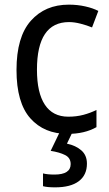

<svg xmlns="http://www.w3.org/2000/svg" viewBox="-20 -566 471 826"><path d="M271 10Q170 10 110.5 -57Q51 -124 51 -265Q51 -407 112.5 -476.5Q174 -546 276 -546Q313 -546 346.5 -538.5Q380 -531 403 -519L376 -448Q354 -457 327 -464Q300 -471 277 -471Q139 -471 139 -266Q139 -167 173 -115.5Q207 -64 274 -64Q309 -64 339 -72Q369 -80 395 -93V-19Q344 10 271 10ZM354 138Q354 187 319 213.5Q284 240 217 240Q183 240 165 235V180Q184 185 214 185Q284 185 284 140Q284 113 260 101Q236 89 198 83L238 0H293L268 52Q306 60 330 81Q354 102 354 138Z"/></svg>

Font: Noto Sans Telugu SemiCondensed
Style: Regular
Weight: 400
Width: 4
Designer: Jelle Bosma - Monotype Design Team
Foundry: Monotype Imaging Inc.
Version: Version 2.005; ttfautohint (v1.8.4.7-5d5b)